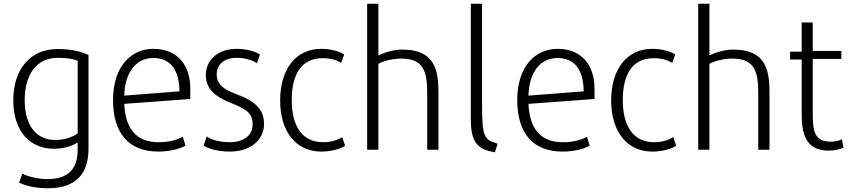

<svg xmlns="http://www.w3.org/2000/svg" viewBox="-20 -800 4536 1026"><path d="M269 -5C330 -5 375 -25 395 -39V-1C395 105 343 157 234 157C182 157 128 143 99 128L82 176C118 193 170 206 237 206C379 206 453 135 453 -6V-506C421 -521 371 -538 288 -538C136 -538 51 -423 51 -265C51 -93 144 -5 269 -5ZM112 -265C112 -398 172 -491 289 -491C340 -491 372 -485 395 -475V-87C369 -68 326 -52 276 -52C178 -52 112 -123 112 -265Z M826 10C893 10 947 -7 971 -22L957 -69C934 -57 893 -40 828 -40C710 -40 650 -110 644 -245L997 -271V-324C997 -459 923 -539 799 -539C685 -539 584 -450 584 -265C584 -85 671 10 826 10ZM799 -490C886 -490 938 -433 939 -312L644 -289C647 -417 710 -490 799 -490Z M1068 -22C1090 -8 1136 10 1209 10C1319 10 1391 -53 1391 -137C1391 -217 1341 -260 1248 -295C1181 -320 1138 -345 1138 -402C1138 -457 1180 -491 1244 -491C1303 -491 1337 -472 1353 -462C1358 -478 1364 -493 1369 -509C1349 -522 1304 -539 1244 -539C1143 -539 1080 -478 1080 -399C1080 -328 1124 -285 1216 -249C1296 -217 1330 -196 1330 -135C1330 -74 1279 -40 1207 -40C1141 -40 1098 -60 1085 -71Z M1697 10C1754 10 1802 -6 1824 -21L1809 -67C1789 -55 1755 -40 1707 -40C1590 -40 1539 -133 1539 -265C1539 -400 1589 -489 1703 -489C1753 -489 1781 -477 1803 -464C1809 -479 1814 -494 1819 -509C1799 -522 1756 -539 1696 -539C1562 -539 1477 -432 1477 -263C1477 -97 1561 10 1697 10Z M2002 0V-459C2028 -474 2078 -487 2125 -487C2253 -487 2263 -405 2263 -288V0H2323V-299C2323 -407 2315 -535 2131 -535C2090 -535 2048 -525 2002 -504V-780H1942V0Z M2496 -780V-159C2496 -22 2548 0 2625 14L2639 -32C2570 -54 2556 -63 2556 -234V-780Z M2986 10C3053 10 3107 -7 3131 -22L3117 -69C3094 -57 3053 -40 2988 -40C2870 -40 2810 -110 2804 -245L3157 -271V-324C3157 -459 3083 -539 2959 -539C2845 -539 2744 -450 2744 -265C2744 -85 2831 10 2986 10ZM2959 -490C3046 -490 3098 -433 3099 -312L2804 -289C2807 -417 2870 -490 2959 -490Z M3466 10C3523 10 3571 -6 3593 -21L3578 -67C3558 -55 3524 -40 3476 -40C3359 -40 3308 -133 3308 -265C3308 -400 3358 -489 3472 -489C3522 -489 3550 -477 3572 -464C3578 -479 3583 -494 3588 -509C3568 -522 3525 -539 3465 -539C3331 -539 3246 -432 3246 -263C3246 -97 3330 10 3466 10Z M3771 0V-459C3797 -474 3847 -487 3894 -487C4022 -487 4032 -405 4032 -288V0H4092V-299C4092 -407 4084 -535 3900 -535C3859 -535 3817 -525 3771 -504V-780H3711V0Z M4202 -482H4264V-195C4264 -99 4277 5 4409 5C4444 5 4473 -4 4487 -11L4479 -56C4464 -48 4443 -43 4422 -43C4338 -43 4323 -88 4323 -192V-485H4476V-528H4323V-680H4264V-524H4202Z"/></svg>

Font: Repo Light
Style: Regular
Weight: 300
Designer: Stefan Peev
Foundry: Context Ltd
Version: Version 001.502